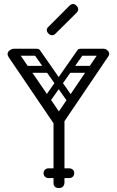

<svg xmlns="http://www.w3.org/2000/svg" viewBox="-20 -945 587 965"><path d="M276 0Q249 0 249 -26Q249 -81 249 -111.5Q249 -142 249 -158.5Q249 -175 249 -187Q249 -199 249 -215.5Q249 -232 249 -262.5Q249 -293 249 -348Q249 -374 276 -374Q304 -374 304 -350V-28Q304 -16 297 -8Q290 0 276 0ZM24 -657Q18 -666 18 -673Q18 -685 31 -694Q42 -700 49 -700Q60 -700 67 -690L276 -385L481 -687Q491 -700 501 -700Q510 -700 516 -695Q529 -686 529 -674Q529 -668 524 -661L273 -290ZM203 -426Q189 -435 199 -449L368 -691Q377 -705 392 -695Q407 -685 398 -671L228 -430Q217 -416 203 -426ZM519 -682Q519 -665 502 -665H386Q367 -665 367 -682Q367 -700 385 -700H501Q519 -700 519 -682ZM463 -596Q463 -579 446 -579H330Q311 -579 311 -596Q311 -614 329 -614H445Q463 -614 463 -596ZM347 -426Q333 -416 322 -430L152 -671Q143 -685 158 -695Q173 -705 182 -691L351 -449Q361 -435 347 -426ZM31 -682Q31 -700 49 -700H165Q183 -700 183 -682Q183 -665 164 -665H48Q31 -665 31 -682ZM87 -596Q87 -614 105 -614H221Q239 -614 239 -596Q239 -579 220 -579H104Q87 -579 87 -596ZM199 -75Q199 -86 206 -92Q213 -99 225 -99H274Q286 -99 293 -93Q300 -86 300 -75Q300 -63 293 -56Q286 -50 274 -50H225Q213 -50 206 -57Q199 -63 199 -75ZM353 -75Q353 -63 346 -57Q339 -50 327 -50H278Q267 -50 259 -56Q252 -63 252 -75Q252 -86 259 -93Q267 -99 278 -99H327Q339 -99 346 -92Q353 -86 353 -75ZM257 -774Q251 -768 242 -768Q232 -768 224 -776Q215 -785 215 -794Q215 -802 222 -809L329 -916Q338 -925 347 -925Q356 -925 365 -916Q373 -908 373 -898Q373 -889 364 -880Z"/></svg>

Font: Agu Display
Style: Regular
Weight: 400
Designer: Oluwaseun Badejo
Version: Version 1.103